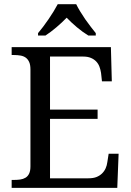

<svg xmlns="http://www.w3.org/2000/svg" viewBox="-20 -904 631 924"><path d="M220.7 -45.9H404.8Q428.7 -45.9 444.1 -52Q459.5 -58.1 470.7 -68.8Q481.9 -79.6 488.3 -93.8Q494.6 -107.9 496.6 -124L502.9 -164.1H550.8L544.4 0H36.1V-38.1H47.4Q63 -38.1 77.1 -40Q91.3 -42 102.5 -48.6Q113.8 -55.2 120.1 -68.4Q126.5 -81.5 126.5 -103V-569.8Q126.5 -592.8 120.1 -606.2Q113.8 -619.6 103.3 -627Q92.8 -634.3 78.4 -636.7Q64 -639.2 47.4 -639.2H36.1V-677.2H513.7L518.1 -512.7H470.7L466.3 -552.7Q463.9 -568.8 458.7 -582.8Q453.6 -596.7 443.4 -607.7Q433.1 -618.7 417.7 -625.2Q402.3 -631.8 380.9 -631.8H220.7V-376.5H449.7V-332H220.7ZM163.1 -744.6Q173.8 -757.3 187.3 -774.9Q200.7 -792.5 213.6 -811.5Q226.6 -830.6 238.3 -849.6Q250 -868.7 257.8 -883.8H346.7Q354 -868.7 365.5 -849.6Q377 -830.6 390.1 -811.5Q403.3 -792.5 417 -774.9Q430.7 -757.3 440.9 -744.6V-732.9H405.3Q377.9 -749.5 350.3 -772.7Q322.8 -795.9 300.8 -818.8Q278.8 -795.9 251.5 -772.7Q224.1 -749.5 198.7 -732.9H163.1Z"/></svg>

Font: MUA Office
Style: Regular
Weight: 400
Designer: Khon Soe Zaw Thu
Foundry: Myanmar Unicode
Version: Version 2.10 June 24, 2017